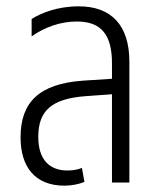

<svg xmlns="http://www.w3.org/2000/svg" viewBox="-20 -577 500 607"><path d="M184 10C206 10 231 5 247 -2L239 -46C226 -41 211 -38 193 -38C137 -38 101 -72 101 -144C101 -227 143 -265 251 -273L334 -279V0H389V-382C389 -497 332 -557 229 -557C162 -557 110 -536 80 -517V-462C121 -491 171 -509 223 -509C301 -509 334 -466 334 -377V-328L242 -322C104 -312 45 -254 45 -143C45 -50 90 10 184 10Z"/></svg>

Font: Noto Sans Thai Cond Light
Style: Regular
Weight: 300
Width: 3
Designer: Monotype Design Team
Foundry: Monotype Imaging Inc.
Version: Version 2.002